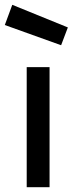

<svg xmlns="http://www.w3.org/2000/svg" viewBox="-26 -778 307 798"><path d="M85 0V-499H180V0ZM25 -758 256 -664 228 -590 -6 -674Z"/></svg>

Font: TitilliumText22L Lt
Style: Medium
Weight: 500
Designer: Campivisivi
Foundry: Campivisivi
Version: 1.000